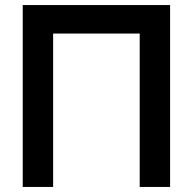

<svg xmlns="http://www.w3.org/2000/svg" viewBox="-20 -740 764 760"><path d="M70 -720H653.3V0H533V-607.2H190.3V0H70Z"/></svg>

Font: Tap Sans
Style: Regular
Weight: 400
Designer: Tap Payments
Foundry: Tap Payments
Version: Version 1.001;Glyphs 3.1.2 (3151)